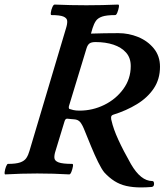

<svg xmlns="http://www.w3.org/2000/svg" viewBox="-24 -759 720 840"><path d="M593 61Q557 61 528.5 54.5Q500 48 476.5 33Q453 18 432 -5Q420 -20 405 -50.5Q390 -81 375 -117.5Q360 -154 347 -186Q337 -212 327.5 -224Q318 -236 300 -237Q293 -238 287.5 -238Q282 -238 278 -239Q268 -241 264 -238Q260 -235 258 -227L219 -99Q213 -81 214 -68Q215 -55 232.5 -48.5Q250 -42 292 -42Q297 -42 295 -30.5Q293 -19 288.5 -7.5Q284 4 279 4Q245 2 209.5 1Q174 0 139 0Q104 0 69 1Q34 2 -1 4Q-5 4 -3.5 -7.5Q-2 -19 2.5 -30.5Q7 -42 11 -42Q46 -42 64.5 -48.5Q83 -55 91.5 -68Q100 -81 105 -99L265 -636Q271 -655 270 -667.5Q269 -680 253.5 -686.5Q238 -693 201 -693Q197 -693 198.5 -704.5Q200 -716 205 -727.5Q210 -739 215 -739Q284 -736 354 -736Q423 -736 493 -739Q498 -739 496 -727.5Q494 -716 489.5 -704.5Q485 -693 480 -693Q442 -693 423 -686.5Q404 -680 395.5 -667.5Q387 -655 381 -636L374 -612Q404 -613 434 -613.5Q464 -614 494 -614Q539 -614 580.5 -597Q622 -580 649 -547Q676 -514 676 -467Q676 -413 649 -372.5Q622 -332 575.5 -303.5Q529 -275 471 -257Q462 -254 462 -245Q462 -240 462.5 -237Q463 -234 464 -231Q472 -195 493.5 -148Q515 -101 549 -41Q592 33 642 33Q650 33 650 45.5Q650 58 639 59Q627 60 615.5 60.5Q604 61 593 61ZM324 -275Q381 -275 432 -300Q483 -325 515.5 -369.5Q548 -414 548 -470Q548 -506 527.5 -529Q507 -552 472.5 -563.5Q438 -575 394 -575Q377 -575 368.5 -569.5Q360 -564 355 -549L278 -296Q277 -293 277 -291.5Q277 -290 277 -288Q277 -283 281 -282Q286 -280 297 -277.5Q308 -275 324 -275Z"/></svg>

Font: Junicode VF
Style: Italic
Weight: 400
Italic angle: -11°
Designer: Peter S. Baker
Version: Version 2.209